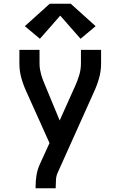

<svg xmlns="http://www.w3.org/2000/svg" viewBox="-20 -795 640 1020"><path d="M169 205V198Q169 168 173.5 138.5Q178 109 190 81L243 -35L122 -304Q105 -340 94 -378.5Q83 -417 83 -457V-530H190V-456Q190 -441 192.5 -426.5Q195 -412 199 -397.5Q203 -383 208.5 -369Q214 -355 220 -341L297 -155L381 -342Q393 -369 401.5 -398Q410 -427 410 -457V-530H517V-457Q517 -417 506 -378.5Q495 -340 478 -304L288 119Q279 137 277.5 157.5Q276 178 276 198V205ZM192 -589 112 -656 244 -775H356L488 -656L408 -589L300 -712Z"/></svg>

Font: Iosevka Curly SmBdEx
Style: Regular
Weight: 600
Width: 7
Monospace: yes
Designer: Belleve Invis
Foundry: Belleve Invis
Version: Version 11.1.0; ttfautohint (v1.8.3)